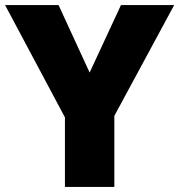

<svg xmlns="http://www.w3.org/2000/svg" viewBox="-20 -734 704 754"><path d="M332 -449 455 -714H664L429 -279V0H235V-273L0 -714H210Z"/></svg>

Font: Noto Sans Khmer Black
Style: Regular
Weight: 900
Version: Version 2.003